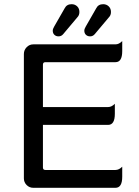

<svg xmlns="http://www.w3.org/2000/svg" viewBox="-20 -894 663 915"><path d="M231.4 -748Q231.4 -755.9 238.3 -767.6L288.1 -854.5Q297.9 -874 321.3 -874Q336.9 -874 347.7 -863.8Q358.4 -853.5 358.4 -836.9Q358.4 -821.3 348.6 -811.5L281.2 -731.4Q272.5 -720.7 258.8 -720.7Q247.1 -720.7 239.3 -728Q231.4 -735.4 231.4 -748ZM381.8 -748Q381.8 -755.9 388.7 -767.6L438.5 -854.5Q448.2 -874 471.7 -874Q487.3 -874 498 -863.8Q508.8 -853.5 508.8 -836.9Q508.8 -821.3 499 -811.5L431.6 -731.4Q422.9 -720.7 409.2 -720.7Q397.5 -720.7 389.6 -728Q381.8 -735.4 381.8 -748ZM93.8 -43.9V-636.7Q93.8 -655.3 106.9 -668.9Q120.1 -682.6 138.7 -682.6H530.3Q546.9 -682.6 562.5 -698.2Q562.5 -682.6 562.5 -650.4Q562.5 -597.7 530.3 -597.7H196.3Q184.6 -597.7 184.6 -585.9V-383.8H495.1Q511.7 -383.8 527.3 -399.4Q527.3 -383.8 527.3 -351.6Q527.3 -298.8 495.1 -298.8H184.6V-95.7Q184.6 -84 196.3 -84H530.3Q546.9 -84 562.5 -99.6Q562.5 -84 562.5 -51.8Q562.5 1 530.3 1H138.7Q120.1 1 106.9 -12.2Q93.8 -25.4 93.8 -43.9Z"/></svg>

Font: YuPearl-Regular
Style: Regular
Weight: 400
Designer: Max Yao
Foundry: Max-Everyday
Version: Version 1.011; ttfautohint (v1.8.3)